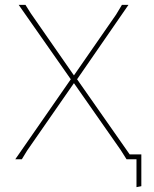

<svg xmlns="http://www.w3.org/2000/svg" viewBox="-20 -657 634 792"><path d="M502 0 478 -38 285 -314 92 -36 70 0H43L272 -330L57 -637H85L107 -602L285 -346L459 -597L483 -637H510L298 -330L515 -20H563V111L543 115V0Z"/></svg>

Font: Alegreya Sans SC Thin
Style: Regular
Weight: 100
Designer: Juan Pablo del Peral
Foundry: Huerta Tipografica
Version: Version 2.007